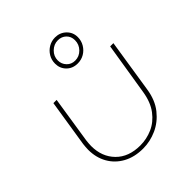

<svg xmlns="http://www.w3.org/2000/svg" viewBox="-208 -898 1050 1050"><g transform="rotate(-45 317.0 -372.5)"><path d="M589 -510 541 -202Q530 -128 492 -80.5Q454 -33 402.5 -10Q351 13 297 13Q230 13 181 -14Q132 -41 105.5 -88Q79 -135 79 -195Q79 -205 80 -216Q81 -227 82 -237L125 -510H150L108 -239Q107 -229 106 -218.5Q105 -208 105 -198Q105 -115 156.5 -62.5Q208 -10 298 -10Q347 -10 392.5 -30Q438 -50 471 -93.5Q504 -137 515 -206L564 -510ZM373 -569Q334 -569 309 -594Q284 -619 284 -656Q284 -685 298 -708Q312 -731 335 -744.5Q358 -758 385 -758Q423 -758 449 -733Q475 -708 475 -671Q475 -643 461 -619.5Q447 -596 424 -582.5Q401 -569 373 -569ZM374 -590Q406 -590 429 -613.5Q452 -637 452 -670Q452 -699 433 -717.5Q414 -736 385 -736Q354 -736 330.5 -713Q307 -690 307 -658Q307 -630 326 -610Q345 -590 374 -590Z"/></g></svg>

Font: MuseoModerno Thin
Style: Italic
Weight: 100
Italic angle: -9°
Designer: Pablo Cosgaya, Héctor Gatti, Marcela Romero, and the Authors of The MuseoModerno Project.
Foundry: Omnibus-Type Team
Version: Version 1.003